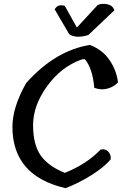

<svg xmlns="http://www.w3.org/2000/svg" viewBox="-20 -984 650 1004"><path d="M319 -80Q435 -127 506 -202Q533 -207 547 -190.5Q561 -174 559 -151Q526 -111 459.5 -69Q393 -27 323 0Q45 -64 45 -321Q45 -423 117 -550Q269 -720 450 -749Q516 -724 553 -669.5Q590 -615 597 -553Q573 -528 539.5 -520Q506 -512 473 -525Q464 -628 423 -675L407 -673Q300 -635 226.5 -533.5Q153 -432 153 -330Q153 -228 192.5 -171.5Q232 -115 319 -80ZM442 -801Q379 -781 342 -805L266 -935Q283 -965 319 -953L382 -840L491 -958Q515 -968 542.5 -961.5Q570 -955 578 -930Z"/></svg>

Font: Tillana Medium
Style: Regular
Weight: 500
Designer: Lipi Raval (Devanagari, Latin), Jonny Pinhorn (Latin)
Foundry: Indian Type Foundry
Version: Version 2.003;PS 1.0;hotconv 1.0.79;makeotf.lib2.5.61930; tt